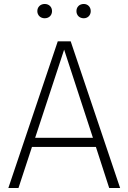

<svg xmlns="http://www.w3.org/2000/svg" viewBox="-20 -947 647 967"><path d="M205 -927C184 -927 168 -912 168 -891C168 -870 184 -855 205 -855C227 -855 242 -870 242 -891C242 -912 227 -927 205 -927ZM402 -927C380 -927 365 -912 365 -891C365 -870 380 -855 402 -855C422 -855 437 -870 437 -891C437 -912 422 -927 402 -927ZM530 0H585L336 -739H271L22 0H73L141 -207H463ZM157 -253 303 -697 448 -253Z"/></svg>

Font: Glow Sans SC Normal Light
Style: Regular
Weight: 300
Designer: Ryoko NISHIZUKA (kana, bopomofo & ideographs); Paul D. Hunt (Latin, Greek & Cyrillic); Sandoll Communications, Soo-young
Version: Version 0.93